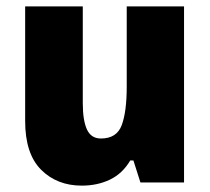

<svg xmlns="http://www.w3.org/2000/svg" viewBox="-20 -573 658 603"><path d="M558 -553V0H421L399 -69H389Q365 -28 325.5 -9Q286 10 237 10Q159 10 109 -40Q59 -90 59 -193V-553H240V-249Q240 -195 253 -166.5Q266 -138 297 -138Q347 -138 362.5 -180.5Q378 -223 378 -300V-553Z"/></svg>

Font: Noto Sans Lao Looped SemiCondensed Black
Style: Regular
Weight: 900
Width: 4
Designer: Mark Frömberg, Ben Mitchell
Foundry: The Fontpad Ltd
Version: Version 1.002; ttfautohint (v1.8.4.7-5d5b)